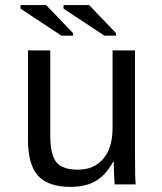

<svg xmlns="http://www.w3.org/2000/svg" viewBox="-20 -727 640 757"><path d="M178.2 -528.3V-193.4Q178.2 -117.2 202.1 -87.6Q226.1 -58.1 287.6 -58.1Q350.6 -58.1 387.2 -101.1Q423.8 -144 423.8 -222.2V-528.3H512.2V-112.8Q512.2 -20.5 515.1 0H432.1Q431.6 -2.4 431.2 -13.2Q430.7 -23.9 429.9 -37.8Q429.2 -51.8 428.2 -90.3H426.8Q396.5 -35.6 356.7 -12.9Q316.9 9.8 257.8 9.8Q170.9 9.8 130.6 -33.4Q90.3 -76.7 90.3 -176.3V-528.3ZM391.6 -586.4 230.5 -692.9V-707H331.5L437.5 -596.2V-586.4ZM222.2 -586.4 61 -692.9V-707H162.1L268.1 -596.2V-586.4Z"/></svg>

Font: Cousine
Style: Regular
Weight: 400
Monospace: yes
Designer: Steve Matteson
Foundry: Monotype Imaging Inc.
Version: Version 1.21